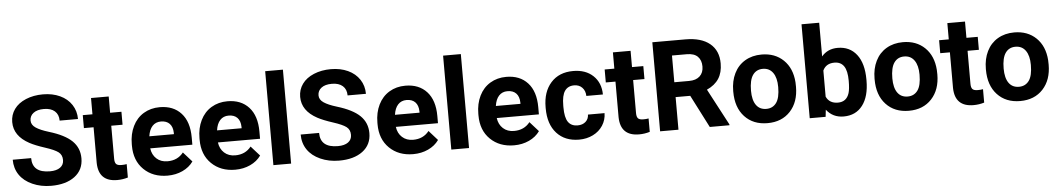

<svg xmlns="http://www.w3.org/2000/svg" viewBox="-39 -1134 8418 1527"><g transform="rotate(-5 4170.0 -370.0)"><path d="M432.1 -186.5Q432.1 -228 402.8 -250.2Q373.5 -272.5 297.4 -297.1Q221.2 -321.8 176.8 -345.7Q55.7 -411.1 55.7 -522Q55.7 -579.6 88.1 -624.8Q120.6 -669.9 181.4 -695.3Q242.2 -720.7 317.9 -720.7Q394 -720.7 453.6 -693.1Q513.2 -665.5 546.1 -615.2Q579.1 -564.9 579.1 -501H432.6Q432.6 -549.8 401.9 -576.9Q371.1 -604 315.4 -604Q261.7 -604 231.9 -581.3Q202.1 -558.6 202.1 -521.5Q202.1 -486.8 237.1 -463.4Q272 -439.9 339.8 -419.4Q464.8 -381.8 522 -326.2Q579.1 -270.5 579.1 -187.5Q579.1 -95.2 509.3 -42.7Q439.5 9.8 321.3 9.8Q239.3 9.8 171.9 -20.3Q104.5 -50.3 69.1 -102.5Q33.7 -154.8 33.7 -223.6H180.7Q180.7 -106 321.3 -106Q373.5 -106 402.8 -127.2Q432.1 -148.4 432.1 -186.5Z M837.9 -658.2V-528.3H928.2V-424.8H837.9V-161.1Q837.9 -131.8 849.1 -119.1Q860.4 -106.4 892.1 -106.4Q915.5 -106.4 933.6 -109.9V-2.9Q892.1 9.8 848.1 9.8Q699.7 9.8 696.8 -140.1V-424.8H619.6V-528.3H696.8V-658.2Z M1250 9.8Q1133.8 9.8 1060.8 -61.5Q987.8 -132.8 987.8 -251.5V-265.1Q987.8 -344.7 1018.6 -407.5Q1049.3 -470.2 1105.7 -504.2Q1162.1 -538.1 1234.4 -538.1Q1342.8 -538.1 1405 -469.7Q1467.3 -401.4 1467.3 -275.9V-218.3H1130.9Q1137.7 -166.5 1172.1 -135.3Q1206.5 -104 1259.3 -104Q1340.8 -104 1386.7 -163.1L1456.1 -85.4Q1424.3 -40.5 1370.1 -15.4Q1315.9 9.8 1250 9.8ZM1233.9 -423.8Q1191.9 -423.8 1165.8 -395.5Q1139.6 -367.2 1132.3 -314.5H1328.6V-325.7Q1327.6 -372.6 1303.2 -398.2Q1278.8 -423.8 1233.9 -423.8Z M1790.5 9.8Q1674.3 9.8 1601.3 -61.5Q1528.3 -132.8 1528.3 -251.5V-265.1Q1528.3 -344.7 1559.1 -407.5Q1589.8 -470.2 1646.2 -504.2Q1702.6 -538.1 1774.9 -538.1Q1883.3 -538.1 1945.6 -469.7Q2007.8 -401.4 2007.8 -275.9V-218.3H1671.4Q1678.2 -166.5 1712.6 -135.3Q1747.1 -104 1799.8 -104Q1881.3 -104 1927.2 -163.1L1996.6 -85.4Q1964.8 -40.5 1910.6 -15.4Q1856.4 9.8 1790.5 9.8ZM1774.4 -423.8Q1732.4 -423.8 1706.3 -395.5Q1680.2 -367.2 1672.9 -314.5H1869.1V-325.7Q1868.2 -372.6 1843.8 -398.2Q1819.3 -423.8 1774.4 -423.8Z M2236.8 0H2095.2V-750H2236.8Z M2731 -186.5Q2731 -228 2701.7 -250.2Q2672.4 -272.5 2596.2 -297.1Q2520 -321.8 2475.6 -345.7Q2354.5 -411.1 2354.5 -522Q2354.5 -579.6 2387 -624.8Q2419.4 -669.9 2480.2 -695.3Q2541 -720.7 2616.7 -720.7Q2692.9 -720.7 2752.4 -693.1Q2812 -665.5 2845 -615.2Q2877.9 -564.9 2877.9 -501H2731.4Q2731.4 -549.8 2700.7 -576.9Q2669.9 -604 2614.3 -604Q2560.5 -604 2530.8 -581.3Q2501 -558.6 2501 -521.5Q2501 -486.8 2535.9 -463.4Q2570.8 -439.9 2638.7 -419.4Q2763.7 -381.8 2820.8 -326.2Q2877.9 -270.5 2877.9 -187.5Q2877.9 -95.2 2808.1 -42.7Q2738.3 9.8 2620.1 9.8Q2538.1 9.8 2470.7 -20.3Q2403.3 -50.3 2367.9 -102.5Q2332.5 -154.8 2332.5 -223.6H2479.5Q2479.5 -106 2620.1 -106Q2672.4 -106 2701.7 -127.2Q2731 -148.4 2731 -186.5Z M3210.9 9.8Q3094.7 9.8 3021.7 -61.5Q2948.7 -132.8 2948.7 -251.5V-265.1Q2948.7 -344.7 2979.5 -407.5Q3010.3 -470.2 3066.7 -504.2Q3123 -538.1 3195.3 -538.1Q3303.7 -538.1 3366 -469.7Q3428.2 -401.4 3428.2 -275.9V-218.3H3091.8Q3098.6 -166.5 3133.1 -135.3Q3167.5 -104 3220.2 -104Q3301.8 -104 3347.7 -163.1L3417 -85.4Q3385.3 -40.5 3331.1 -15.4Q3276.9 9.8 3210.9 9.8ZM3194.8 -423.8Q3152.8 -423.8 3126.7 -395.5Q3100.6 -367.2 3093.3 -314.5H3289.6V-325.7Q3288.6 -372.6 3264.2 -398.2Q3239.7 -423.8 3194.8 -423.8Z M3657.2 0H3515.6V-750H3657.2Z M4016.6 9.8Q3900.4 9.8 3827.4 -61.5Q3754.4 -132.8 3754.4 -251.5V-265.1Q3754.4 -344.7 3785.2 -407.5Q3815.9 -470.2 3872.3 -504.2Q3928.7 -538.1 4001 -538.1Q4109.4 -538.1 4171.6 -469.7Q4233.9 -401.4 4233.9 -275.9V-218.3H3897.5Q3904.3 -166.5 3938.7 -135.3Q3973.1 -104 4025.9 -104Q4107.4 -104 4153.3 -163.1L4222.7 -85.4Q4190.9 -40.5 4136.7 -15.4Q4082.5 9.8 4016.6 9.8ZM4000.5 -423.8Q3958.5 -423.8 3932.4 -395.5Q3906.2 -367.2 3898.9 -314.5H4095.2V-325.7Q4094.2 -372.6 4069.8 -398.2Q4045.4 -423.8 4000.5 -423.8Z M4533.7 -104Q4572.8 -104 4597.2 -125.5Q4621.6 -147 4622.6 -182.6H4754.9Q4754.4 -128.9 4725.6 -84.2Q4696.8 -39.6 4646.7 -14.9Q4596.7 9.8 4536.1 9.8Q4422.9 9.8 4357.4 -62.3Q4292 -134.3 4292 -261.2V-270.5Q4292 -392.6 4356.9 -465.3Q4421.9 -538.1 4535.2 -538.1Q4634.3 -538.1 4694.1 -481.7Q4753.9 -425.3 4754.9 -331.5H4622.6Q4621.6 -372.6 4597.2 -398.2Q4572.8 -423.8 4532.7 -423.8Q4483.4 -423.8 4458.3 -387.9Q4433.1 -352.1 4433.1 -271.5V-256.8Q4433.1 -175.3 4458 -139.6Q4482.9 -104 4533.7 -104Z M5004.4 -658.2V-528.3H5094.7V-424.8H5004.4V-161.1Q5004.4 -131.8 5015.6 -119.1Q5026.9 -106.4 5058.6 -106.4Q5082 -106.4 5100.1 -109.9V-2.9Q5058.6 9.8 5014.6 9.8Q4866.2 9.8 4863.3 -140.1V-424.8H4786.1V-528.3H4863.3V-658.2Z M5445.8 -260.3H5329.1V0H5182.6V-710.9H5446.8Q5572.8 -710.9 5641.1 -654.8Q5709.5 -598.6 5709.5 -496.1Q5709.5 -423.3 5678 -374.8Q5646.5 -326.2 5582.5 -297.4L5736.3 -6.8V0H5579.1ZM5329.1 -378.9H5447.3Q5502.4 -378.9 5532.7 -407Q5563 -435.1 5563 -484.4Q5563 -534.7 5534.4 -563.5Q5505.9 -592.3 5446.8 -592.3H5329.1Z M5789.6 -269Q5789.6 -347.7 5819.8 -409.2Q5850.1 -470.7 5907 -504.4Q5963.9 -538.1 6039.1 -538.1Q6146 -538.1 6213.6 -472.7Q6281.2 -407.2 6289.1 -294.9L6290 -258.8Q6290 -137.2 6222.2 -63.7Q6154.3 9.8 6040 9.8Q5925.8 9.8 5857.7 -63.5Q5789.6 -136.7 5789.6 -262.7ZM5930.7 -258.8Q5930.7 -183.6 5959 -143.8Q5987.3 -104 6040 -104Q6091.3 -104 6120.1 -143.3Q6148.9 -182.6 6148.9 -269Q6148.9 -342.8 6120.1 -383.3Q6091.3 -423.8 6039.1 -423.8Q5987.3 -423.8 5959 -383.5Q5930.7 -343.3 5930.7 -258.8Z M6853 -259.3Q6853 -132.3 6798.8 -61.3Q6744.6 9.8 6647.5 9.8Q6561.5 9.8 6510.3 -56.2L6503.9 0H6377V-750H6518.1V-481Q6566.9 -538.1 6646.5 -538.1Q6743.2 -538.1 6798.1 -467Q6853 -396 6853 -267.1ZM6711.9 -269.5Q6711.9 -349.6 6686.5 -386.5Q6661.1 -423.3 6610.8 -423.3Q6543.5 -423.3 6518.1 -368.2V-159.7Q6543.9 -104 6611.8 -104Q6680.2 -104 6701.7 -171.4Q6711.9 -203.6 6711.9 -269.5Z M6918 -269Q6918 -347.7 6948.2 -409.2Q6978.5 -470.7 7035.4 -504.4Q7092.3 -538.1 7167.5 -538.1Q7274.4 -538.1 7342 -472.7Q7409.7 -407.2 7417.5 -294.9L7418.5 -258.8Q7418.5 -137.2 7350.6 -63.7Q7282.7 9.8 7168.5 9.8Q7054.2 9.8 6986.1 -63.5Q6918 -136.7 6918 -262.7ZM7059.1 -258.8Q7059.1 -183.6 7087.4 -143.8Q7115.7 -104 7168.5 -104Q7219.7 -104 7248.5 -143.3Q7277.3 -182.6 7277.3 -269Q7277.3 -342.8 7248.5 -383.3Q7219.7 -423.8 7167.5 -423.8Q7115.7 -423.8 7087.4 -383.5Q7059.1 -343.3 7059.1 -258.8Z M7674.3 -658.2V-528.3H7764.6V-424.8H7674.3V-161.1Q7674.3 -131.8 7685.5 -119.1Q7696.8 -106.4 7728.5 -106.4Q7752 -106.4 7770 -109.9V-2.9Q7728.5 9.8 7684.6 9.8Q7536.1 9.8 7533.2 -140.1V-424.8H7456.1V-528.3H7533.2V-658.2Z M7806.6 -269Q7806.6 -347.7 7836.9 -409.2Q7867.2 -470.7 7924.1 -504.4Q7981 -538.1 8056.2 -538.1Q8163.1 -538.1 8230.7 -472.7Q8298.3 -407.2 8306.2 -294.9L8307.1 -258.8Q8307.1 -137.2 8239.3 -63.7Q8171.4 9.8 8057.1 9.8Q7942.9 9.8 7874.8 -63.5Q7806.6 -136.7 7806.6 -262.7ZM7947.8 -258.8Q7947.8 -183.6 7976.1 -143.8Q8004.4 -104 8057.1 -104Q8108.4 -104 8137.2 -143.3Q8166 -182.6 8166 -269Q8166 -342.8 8137.2 -383.3Q8108.4 -423.8 8056.2 -423.8Q8004.4 -423.8 7976.1 -383.5Q7947.8 -343.3 7947.8 -258.8Z"/></g></svg>

Font: SteelSelectRoboto
Style: Roboto-Bold
Weight: 700
Designer: Google
Version: Version 2.137; 2017